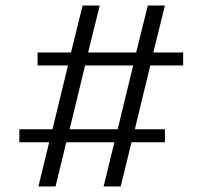

<svg xmlns="http://www.w3.org/2000/svg" viewBox="-20 -675 733 695"><path d="M50 -207H170L226 -438H116V-485H237L279 -655H341L299 -485H473L515 -655H577L535 -485H643V-438H524L468 -207H577V-160H456L417 0H355L394 -160H220L181 0H119L158 -160H50ZM232 -207H406L462 -438H288Z"/></svg>

Font: Gulzar
Style: Regular
Weight: 400
Designer: Borna Izadpanah, Alice Savoie, Simon Cozens, Fiona Ross
Version: Version 1.000;[7b34f74]; ttfautohint (v1.8.4)